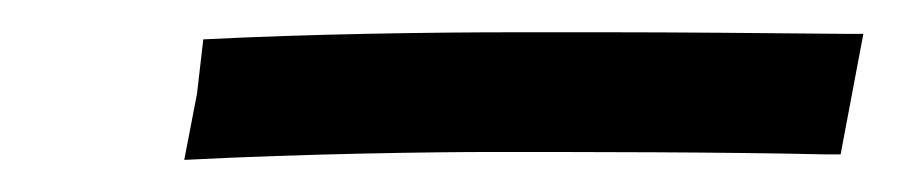

<svg xmlns="http://www.w3.org/2000/svg" viewBox="-20 -313 558 119"><path d="M106 -288.6 102.1 -254.9 94.2 -213.9C169.4 -217.8 251 -218.8 283.7 -218.8C344.7 -218.8 426.8 -218.8 492.2 -217.3H501L515.1 -292H506.3C454.1 -292.5 397.5 -293 357.4 -293H299.3C249.5 -293 172.9 -292 106 -288.6Z"/></svg>

Font: Fantasque Sans Mono
Style: RegItalic
Weight: 400
Italic angle: -11°
Monospace: yes
Designer: Jany Belluz
Version: Version 1.6.3